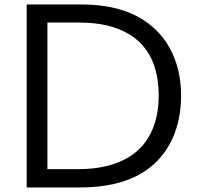

<svg xmlns="http://www.w3.org/2000/svg" viewBox="-20 -805 880 850"><path d="M98.1 -785.2H340.8Q511.7 -785.2 618.7 -713.9Q689.9 -667 731.4 -592.3Q781.7 -501 781.7 -381.8Q781.7 -232.9 708 -130.4Q596.2 24.9 333 24.9H98.1ZM189.9 -705.1V-56.2H327.1Q463.9 -56.2 551.8 -110.4Q621.6 -153.3 655.3 -232.9Q682.6 -297.9 682.6 -380.4Q682.6 -574.2 551.8 -653.3Q466.3 -705.1 333 -705.1Z"/></svg>

Font: BIZ UDPGothic
Style: Regular
Weight: 400
Designer: TypeBank Co., Ltd.
Foundry: Morisawa Inc.
Version: Version 1.051